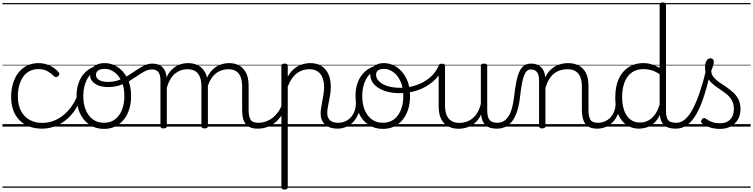

<svg xmlns="http://www.w3.org/2000/svg" viewBox="-20 -1035 6158 1570"><path d="M325 17Q208 17 139.5 -52Q71 -121 71 -243Q71 -303 86.5 -353.5Q102 -404 131 -441Q160 -478 201.5 -498.5Q243 -519 296 -519Q342 -519 386.5 -499Q431 -479 461 -442Q466 -435 465.5 -428.5Q465 -422 456 -413Q447 -404 439.5 -404Q432 -404 425 -410Q396 -437 367 -453.5Q338 -470 293 -470Q256 -470 225 -455Q194 -440 172 -410.5Q150 -381 138 -339.5Q126 -298 126 -245Q126 -179 150.5 -130.5Q175 -82 220 -56Q265 -30 326 -30Q337 -30 342.5 -23Q348 -16 348 -6.5Q348 3 342.5 10Q337 17 325 17ZM0 490H522V500H0ZM0 -20H522V0H0ZM0 -505H522V-500H0ZM0 -1010H522V-1000H0Z M324 17Q315 17 310.5 10Q306 3 306 -6.5Q306 -16 311 -23Q316 -30 325 -30Q384 -30 437.5 -55Q491 -80 534.5 -127Q578 -174 607 -240Q611 -249 620 -248Q629 -247 635.5 -240.5Q642 -234 638 -224Q608 -145 559 -91.5Q510 -38 449.5 -10.5Q389 17 324 17ZM522 490V500ZM522 -20V0ZM522 -505V-500ZM522 -1010V-1000Z M830 19Q762 19 711 -15.5Q660 -50 633 -110.5Q606 -171 606 -250Q606 -308 622 -354.5Q638 -401 668.5 -435Q699 -469 742 -487Q785 -505 839 -505Q847 -505 849.5 -498Q852 -491 849.5 -483.5Q847 -476 838 -476Q806 -476 778.5 -465.5Q751 -455 729 -435Q707 -415 692 -387Q677 -359 669 -324.5Q661 -290 661 -250Q661 -185 681.5 -135.5Q702 -86 739.5 -58.5Q777 -31 830 -31Q869 -31 900 -46.5Q931 -62 952.5 -91.5Q974 -121 985.5 -161.5Q997 -202 997 -250Q997 -321 973.5 -371Q950 -421 913.5 -446.5Q877 -472 838 -472Q826 -472 819.5 -479Q813 -486 813 -495.5Q813 -505 819.5 -512Q826 -519 838 -519Q893 -519 942 -487Q991 -455 1021.5 -394.5Q1052 -334 1052 -250Q1052 -202 1042 -161Q1032 -120 1013 -87Q994 -54 966.5 -30Q939 -6 905 6.5Q871 19 830 19ZM522 490H1123V500H522ZM522 -20H1123V0H522ZM522 -505H1123V-500H522ZM522 -1010H1123V-1000H522Z M859 -323Q824 -323 791 -334Q758 -345 737 -367.5Q716 -390 716 -427Q716 -454 731 -474.5Q746 -495 773 -507Q800 -519 837 -519Q849 -519 855.5 -512Q862 -505 862 -495.5Q862 -486 855.5 -479Q849 -472 837 -472Q803 -472 784 -459.5Q765 -447 765 -423Q765 -403 778.5 -390Q792 -377 814.5 -371Q837 -365 862 -365Q911 -365 951.5 -380Q992 -395 1028 -417.5Q1064 -440 1096.5 -462.5Q1129 -485 1161 -500Q1193 -515 1227 -515Q1239 -515 1245 -508Q1251 -501 1250 -491.5Q1249 -482 1242.5 -474.5Q1236 -467 1223 -467Q1193 -467 1165 -452.5Q1137 -438 1106 -416.5Q1075 -395 1039.5 -373.5Q1004 -352 959.5 -337.5Q915 -323 859 -323ZM1123 490H1161V500H1123ZM1123 -20H1161V0H1123ZM1123 -505H1161V-500H1123ZM1123 -1010H1161V-1000H1123Z M1317 15Q1304 15 1298 10.5Q1292 6 1292 -4V-374Q1292 -424 1275 -445.5Q1258 -467 1224 -467Q1213 -467 1207 -474.5Q1201 -482 1201.5 -491.5Q1202 -501 1208 -508Q1214 -515 1226 -515Q1254 -515 1275 -507Q1296 -499 1310 -484Q1324 -469 1332 -449Q1340 -429 1342 -405V-402Q1358 -438 1379.5 -460.5Q1401 -483 1424.5 -496Q1448 -509 1472.5 -514Q1497 -519 1519 -519Q1564 -519 1600.5 -500Q1637 -481 1658.5 -440.5Q1680 -400 1680 -334V-4Q1680 6 1673.5 10.5Q1667 15 1653 15Q1639 15 1633 10.5Q1627 6 1627 -4V-326Q1627 -371 1615.5 -403Q1604 -435 1578.5 -452Q1553 -469 1511 -469Q1487 -469 1462 -461Q1437 -453 1414.5 -435.5Q1392 -418 1374 -388.5Q1356 -359 1344 -316V-4Q1344 6 1337.5 10.5Q1331 15 1317 15ZM2087 17Q2050 17 2025.5 6.5Q2001 -4 1986.5 -24Q1972 -44 1966 -72.5Q1960 -101 1960 -137V-326Q1960 -371 1948.5 -403Q1937 -435 1912 -452Q1887 -469 1846 -469Q1819 -469 1792 -460Q1765 -451 1741 -431Q1717 -411 1698.5 -377Q1680 -343 1669 -292H1645Q1652 -355 1672 -398Q1692 -441 1721 -468Q1750 -495 1784.5 -507Q1819 -519 1854 -519Q1899 -519 1934.5 -500Q1970 -481 1991.5 -440.5Q2013 -400 2013 -334V-137Q2013 -82 2029 -56.5Q2045 -31 2093 -31Q2102 -31 2106.5 -23.5Q2111 -16 2110.5 -7Q2110 2 2104 9.5Q2098 17 2087 17ZM1160 490H2149V500H1160ZM1160 -20H2149V0H1160ZM1160 -505H2149V-500H1160ZM1160 -1010H2149V-1000H1160Z M2084 17Q2073 17 2067.5 9.5Q2062 2 2062.5 -7Q2063 -16 2070 -23.5Q2077 -31 2090 -31Q2127 -31 2158 -43Q2189 -55 2213 -75Q2237 -95 2255 -120Q2273 -145 2283 -172Q2287 -183 2296 -182.5Q2305 -182 2311 -174.5Q2317 -167 2314 -157Q2303 -124 2283 -93Q2263 -62 2234.5 -37Q2206 -12 2168 2.5Q2130 17 2084 17ZM2149 490V500ZM2149 -20V0ZM2149 -505V-500ZM2149 -1010V-1000Z M2306 515Q2293 515 2287 510.5Q2281 506 2281 496V-496Q2281 -506 2287.5 -510.5Q2294 -515 2307 -515Q2321 -515 2327 -510.5Q2333 -506 2333 -496V-408Q2357 -450 2387.5 -474.5Q2418 -499 2451.5 -509Q2485 -519 2518 -519Q2569 -519 2606.5 -496.5Q2644 -474 2664.5 -431Q2685 -388 2685 -325Q2685 -301 2682 -278Q2679 -255 2675 -233Q2671 -211 2666.5 -190Q2662 -169 2659 -148.5Q2656 -128 2656 -109Q2656 -72 2678.5 -51.5Q2701 -31 2746 -31Q2755 -31 2759.5 -23.5Q2764 -16 2763.5 -7Q2763 2 2757 9.5Q2751 17 2739 17Q2676 17 2639 -16Q2602 -49 2602 -107Q2602 -126 2605 -146.5Q2608 -167 2612 -188.5Q2616 -210 2620 -232Q2624 -254 2627 -276.5Q2630 -299 2630 -322Q2630 -393 2599 -431Q2568 -469 2509 -469Q2483 -469 2457.5 -461.5Q2432 -454 2409 -437Q2386 -420 2367 -393Q2348 -366 2333 -327V496Q2333 506 2326.5 510.5Q2320 515 2306 515ZM2149 490H2803V500H2149ZM2149 -20H2803V0H2149ZM2149 -505H2803V-500H2149ZM2149 -1010H2803V-1000H2149Z M2738 17Q2727 17 2721.5 9.5Q2716 2 2716.5 -7Q2717 -16 2724 -23.5Q2731 -31 2744 -31Q2777 -31 2803.5 -43Q2830 -55 2849 -76Q2868 -97 2878.5 -125Q2889 -153 2890 -186Q2891 -198 2900 -201.5Q2909 -205 2917.5 -201.5Q2926 -198 2925 -186Q2924 -142 2909.5 -104.5Q2895 -67 2870.5 -40Q2846 -13 2812 2Q2778 17 2738 17ZM2803 490V500ZM2803 -20V0ZM2803 -505V-500ZM2803 -1010V-1000Z M3111 19Q3043 19 2992 -15.5Q2941 -50 2914 -110.5Q2887 -171 2887 -250Q2887 -308 2903 -354.5Q2919 -401 2949.5 -435Q2980 -469 3023 -487Q3066 -505 3120 -505Q3128 -505 3130.5 -498Q3133 -491 3130.5 -483.5Q3128 -476 3119 -476Q3087 -476 3059.5 -465.5Q3032 -455 3010 -435Q2988 -415 2973 -387Q2958 -359 2950 -324.5Q2942 -290 2942 -250Q2942 -185 2962.5 -135.5Q2983 -86 3020.5 -58.5Q3058 -31 3111 -31Q3150 -31 3181 -46.5Q3212 -62 3233.5 -91.5Q3255 -121 3266.5 -161.5Q3278 -202 3278 -250Q3278 -321 3254.5 -371Q3231 -421 3194.5 -446.5Q3158 -472 3119 -472Q3107 -472 3100.5 -479Q3094 -486 3094 -495.5Q3094 -505 3100.5 -512Q3107 -519 3119 -519Q3174 -519 3223 -487Q3272 -455 3302.5 -394.5Q3333 -334 3333 -250Q3333 -202 3323 -161Q3313 -120 3294 -87Q3275 -54 3247.5 -30Q3220 -6 3186 6.5Q3152 19 3111 19ZM2803 490H3404V500H2803ZM2803 -20H3404V0H2803ZM2803 -505H3404V-500H2803ZM2803 -1010H3404V-1000H2803Z M3250 -273Q3178 -273 3123 -292.5Q3068 -312 3037.5 -347.5Q3007 -383 3007 -431Q3007 -457 3021.5 -476.5Q3036 -496 3061 -507.5Q3086 -519 3119 -519Q3131 -519 3138 -512Q3145 -505 3145.5 -495.5Q3146 -486 3139.5 -479Q3133 -472 3121 -472Q3099 -472 3084.5 -466.5Q3070 -461 3062.5 -450.5Q3055 -440 3055 -426Q3055 -394 3080 -369.5Q3105 -345 3149.5 -331Q3194 -317 3252 -317Q3316 -317 3379 -337Q3442 -357 3492.5 -398.5Q3543 -440 3571 -505Q3573 -510 3583 -508Q3593 -506 3600.5 -500Q3608 -494 3603 -483Q3573 -412 3517.5 -365.5Q3462 -319 3392.5 -296Q3323 -273 3250 -273ZM3404 490H3435V500H3404ZM3404 -20H3435V0H3404ZM3404 -505H3435V-500H3404ZM3404 -1010H3435V-1000H3404Z M3730 18Q3682 18 3645 -1.5Q3608 -21 3587.5 -61.5Q3567 -102 3567 -166V-496Q3567 -505 3573 -509.5Q3579 -514 3592 -514Q3606 -514 3612.5 -509.5Q3619 -505 3619 -496V-171Q3619 -127 3631.5 -95.5Q3644 -64 3670 -47Q3696 -30 3737 -30Q3766 -30 3793 -39Q3820 -48 3843 -66.5Q3866 -85 3884 -115Q3902 -145 3912 -186V-496Q3912 -506 3918.5 -510.5Q3925 -515 3939 -515Q3952 -515 3958 -510.5Q3964 -506 3964 -496V-137Q3964 -78 3982.5 -54.5Q4001 -31 4048 -31Q4058 -31 4062.5 -23.5Q4067 -16 4066.5 -7Q4066 2 4060 9.5Q4054 17 4042 17Q4012 17 3990 10.5Q3968 4 3952.5 -9Q3937 -22 3928 -41.5Q3919 -61 3915 -87L3914 -100Q3899 -66 3877.5 -43Q3856 -20 3831.5 -7Q3807 6 3781 12Q3755 18 3730 18ZM3435 490H4106V500H3435ZM3435 -20H4106V0H3435ZM3435 -505H4106V-500H3435ZM3435 -1010H4106V-1000H3435Z M4041 17Q4032 17 4027.5 9.5Q4023 2 4023.5 -7Q4024 -16 4030 -23.5Q4036 -31 4047 -31Q4078 -31 4100.5 -45.5Q4123 -60 4140 -87.5Q4157 -115 4167.5 -155Q4178 -195 4184 -247Q4192 -318 4202.5 -369Q4213 -420 4228.5 -452Q4244 -484 4266.5 -499.5Q4289 -515 4322 -515Q4331 -515 4335.5 -508Q4340 -501 4339.5 -491.5Q4339 -482 4334 -474.5Q4329 -467 4320 -467Q4302 -467 4289 -455.5Q4276 -444 4266 -419Q4256 -394 4248.5 -354Q4241 -314 4234 -257Q4227 -186 4211.5 -134.5Q4196 -83 4172 -49Q4148 -15 4115.5 1Q4083 17 4041 17ZM4106 490H4206V500H4106ZM4106 -20H4206V0H4106ZM4106 -505H4206V-500H4106ZM4106 -1010H4206V-1000H4106Z M4865 17Q4828 17 4803.5 6.5Q4779 -4 4765 -24Q4751 -44 4744.5 -72.5Q4738 -101 4738 -137V-326Q4738 -371 4726 -403Q4714 -435 4687.5 -452Q4661 -469 4618 -469Q4591 -469 4563.5 -461Q4536 -453 4512.5 -435Q4489 -417 4470.5 -387.5Q4452 -358 4440 -314V-4Q4440 6 4433.5 10.5Q4427 15 4413 15Q4400 15 4394 10.5Q4388 6 4388 -4V-374Q4388 -424 4371 -445.5Q4354 -467 4320 -467Q4309 -467 4303.5 -474.5Q4298 -482 4298.5 -491.5Q4299 -501 4305 -508Q4311 -515 4322 -515Q4350 -515 4370.5 -507Q4391 -499 4405.5 -484.5Q4420 -470 4428 -450Q4436 -430 4438 -405V-401Q4454 -435 4475 -457.5Q4496 -480 4521 -493.5Q4546 -507 4572.5 -513Q4599 -519 4625 -519Q4673 -519 4710.5 -500Q4748 -481 4770 -440.5Q4792 -400 4792 -334V-137Q4792 -82 4807.5 -56.5Q4823 -31 4871 -31Q4880 -31 4885 -23.5Q4890 -16 4889.5 -7Q4889 2 4883 9.5Q4877 17 4865 17ZM4206 490H4927V500H4206ZM4206 -20H4927V0H4206ZM4206 -505H4927V-500H4206ZM4206 -1010H4927V-1000H4206Z M4862 17Q4851 17 4845.5 9.5Q4840 2 4840.5 -7Q4841 -16 4848 -23.5Q4855 -31 4868 -31Q4901 -31 4927.5 -43Q4954 -55 4973 -76Q4992 -97 5002.5 -125Q5013 -153 5014 -186Q5015 -198 5024 -201.5Q5033 -205 5041.5 -201.5Q5050 -198 5049 -186Q5048 -142 5033.5 -104.5Q5019 -67 4994.5 -40Q4970 -13 4936 2Q4902 17 4862 17ZM4927 490V500ZM4927 -20V0ZM4927 -505V-500ZM4927 -1010V-1000Z M5204 17Q5149 17 5105 -12Q5061 -41 5036 -98Q5011 -155 5011 -238Q5011 -288 5020.5 -331Q5030 -374 5049 -408.5Q5068 -443 5096 -467.5Q5124 -492 5160.5 -505.5Q5197 -519 5242 -519Q5275 -519 5308 -509Q5341 -499 5374 -480V-996Q5374 -1006 5380.5 -1010.5Q5387 -1015 5401 -1015Q5414 -1015 5420 -1010.5Q5426 -1006 5426 -996V-129Q5426 -73 5443.5 -52Q5461 -31 5512 -31Q5521 -31 5525 -23.5Q5529 -16 5528.5 -7Q5528 2 5522.5 9.5Q5517 17 5506 17Q5474 17 5450 10Q5426 3 5410.5 -11Q5395 -25 5386.5 -45.5Q5378 -66 5376 -92V-96Q5354 -50 5324 -25Q5294 0 5263 8.5Q5232 17 5204 17ZM5214 -33Q5246 -33 5276 -47Q5306 -61 5331.5 -93Q5357 -125 5374 -181V-428Q5339 -452 5306.5 -461Q5274 -470 5242 -470Q5210 -470 5182.5 -460.5Q5155 -451 5133.5 -432Q5112 -413 5097.5 -385.5Q5083 -358 5075 -322Q5067 -286 5067 -242Q5067 -180 5083.5 -133Q5100 -86 5132.5 -59.5Q5165 -33 5214 -33ZM4927 490H5568V500H4927ZM4927 -20H5568V0H4927ZM4927 -505H5568V-500H4927ZM4927 -1010H5568V-1000H4927Z M5506 17Q5493 17 5487.5 9.5Q5482 2 5483.5 -7Q5485 -16 5492.5 -23.5Q5500 -31 5512 -31Q5549 -31 5582 -59.5Q5615 -88 5645 -144Q5675 -200 5703 -283.5Q5731 -367 5757 -476Q5760 -487 5769.5 -488Q5779 -489 5787.5 -483.5Q5796 -478 5793 -467Q5767 -343 5737.5 -251.5Q5708 -160 5673.5 -100.5Q5639 -41 5598 -12Q5557 17 5506 17ZM5568 490V500ZM5568 -20V0ZM5568 -505V-500ZM5568 -1010V-1000Z M5866 19Q5824 19 5786 7Q5748 -5 5719 -27Q5713 -33 5712.5 -41.5Q5712 -50 5720 -59Q5727 -68 5734.5 -69.5Q5742 -71 5751 -65Q5779 -45 5806.5 -36Q5834 -27 5871 -27Q5922 -27 5951.5 -58.5Q5981 -90 5981 -144Q5981 -186 5964 -215.5Q5947 -245 5920 -266.5Q5893 -288 5863 -307.5Q5833 -327 5806 -350.5Q5779 -374 5762 -406Q5745 -438 5745 -485Q5745 -511 5755.5 -534.5Q5766 -558 5790 -558Q5803 -558 5810 -550.5Q5817 -543 5817 -530Q5817 -519 5811.5 -499.5Q5806 -480 5796 -456Q5797 -427 5815 -404.5Q5833 -382 5860 -363.5Q5887 -345 5917 -325Q5947 -305 5974 -280.5Q6001 -256 6018 -223Q6035 -190 6035 -144Q6035 -71 5989 -26Q5943 19 5866 19ZM5568 490H6118V500H5568ZM5568 -20H6118V0H5568ZM5568 -505H6118V-500H5568ZM5568 -1010H6118V-1000H5568Z"/></svg>

Font: Playwrite ES Deco Guides
Style: Regular
Weight: 400
Designer: Veronika Burian, José Scaglione
Foundry: TypeTogether
Version: Version 1.003